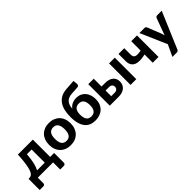

<svg xmlns="http://www.w3.org/2000/svg" viewBox="182 -1908 3254 3254"><g transform="rotate(-45 1809.5 -280.5)"><path d="M396.5 -96.5V-412H284Q279.5 -352 272.5 -303Q265.5 -254 256 -215.2Q246.5 -176.5 235.2 -147.2Q224 -118 211.5 -96.5ZM625 -100.5V131Q625 149.5 614 160.2Q603 171 586 171H499.5V0H133V133Q133 147.5 124 159.2Q115 171 95 171H8V-96.5H21.5Q38.5 -96.5 55 -100.8Q71.5 -105 86.5 -119.2Q101.5 -133.5 114.8 -161.2Q128 -189 139 -235.5Q150 -282 158.2 -350.5Q166.5 -419 171.5 -515.5H530V-100.5Z M920.5 -523.5Q978.5 -523.5 1026 -505Q1073.5 -486.5 1107.5 -452.2Q1141.5 -418 1160 -369Q1178.5 -320 1178.5 -258.5Q1178.5 -197 1160 -147.8Q1141.5 -98.5 1107.5 -64Q1073.5 -29.5 1026 -11Q978.5 7.5 920.5 7.5Q862 7.5 814.2 -11Q766.5 -29.5 732.5 -64Q698.5 -98.5 679.8 -147.8Q661 -197 661 -258.5Q661 -320 679.8 -369Q698.5 -418 732.5 -452.2Q766.5 -486.5 814.2 -505Q862 -523.5 920.5 -523.5ZM920.5 -96Q979.5 -96 1008 -136.8Q1036.5 -177.5 1036.5 -258Q1036.5 -338 1008 -378.8Q979.5 -419.5 920.5 -419.5Q860 -419.5 831.5 -378.8Q803 -338 803 -258Q803 -177.5 831.5 -136.8Q860 -96 920.5 -96Z M1512 -91Q1571 -91 1599.8 -129.8Q1628.5 -168.5 1628.5 -244.5Q1628.5 -320.5 1600.2 -359.2Q1572 -398 1513 -398Q1394.5 -398 1394.5 -248.5Q1394.5 -170.5 1423 -130.8Q1451.5 -91 1512 -91ZM1548.5 -599Q1503 -596.5 1470.8 -582.2Q1438.5 -568 1417.5 -543.8Q1396.5 -519.5 1386 -486.2Q1375.5 -453 1373.5 -412.5Q1386 -431 1403.5 -446.2Q1421 -461.5 1443.2 -472.8Q1465.5 -484 1491.8 -490.2Q1518 -496.5 1548 -496.5Q1599 -496.5 1640.2 -478.5Q1681.5 -460.5 1710.5 -427.5Q1739.5 -394.5 1755 -348Q1770.5 -301.5 1770.5 -245Q1770.5 -186.5 1751.8 -139.8Q1733 -93 1699 -60.2Q1665 -27.5 1617.5 -10Q1570 7.5 1512 7.5Q1454.5 7.5 1406.8 -11Q1359 -29.5 1324.5 -70.2Q1290 -111 1270.8 -176.2Q1251.5 -241.5 1251.5 -335Q1251.5 -412.5 1265.8 -480Q1280 -547.5 1313.5 -598.8Q1347 -650 1401.8 -681.5Q1456.5 -713 1537 -719L1719.5 -732L1727 -662Q1729.5 -639.5 1720.5 -624Q1711.5 -608.5 1688.5 -607.5Z M2074 -96.5Q2111 -96.5 2129.8 -116Q2148.5 -135.5 2148.5 -166Q2148.5 -179 2144.2 -191Q2140 -203 2130.8 -212Q2121.5 -221 2107.5 -226.5Q2093.5 -232 2074 -232H1989.5V-96.5ZM2073.5 -328.5Q2127.5 -328.5 2165.2 -315.2Q2203 -302 2226.5 -279.8Q2250 -257.5 2260.5 -228.2Q2271 -199 2271 -166.5Q2271 -129.5 2257.8 -99Q2244.5 -68.5 2219.2 -46.5Q2194 -24.5 2157.5 -12.2Q2121 0 2074.5 0H1858.5V-515.5H1989.5V-328.5ZM2494 -515.5V0H2356.5V-515.5Z M3026.5 -515.5V0H2888.5V-197Q2822 -181 2766 -179.8Q2710 -178.5 2669.2 -195Q2628.5 -211.5 2605.8 -248Q2583 -284.5 2583 -344V-515.5H2721V-364.5Q2721 -335 2729.5 -316.5Q2738 -298 2757.8 -289.2Q2777.5 -280.5 2809.5 -281.2Q2841.5 -282 2888.5 -291V-515.5Z M3619 -515.5 3341 138.5Q3334.5 152.5 3325.2 159.5Q3316 166.5 3296 166.5H3193.5L3291 -41.5L3084 -515.5H3205Q3221.5 -515.5 3230.5 -508Q3239.5 -500.5 3243.5 -490.5L3341.5 -244Q3347 -229.5 3351.2 -214.8Q3355.5 -200 3359.5 -185.5Q3368.5 -215 3380 -244.5L3471 -490.5Q3475 -501.5 3485.5 -508.5Q3496 -515.5 3508.5 -515.5Z"/></g></svg>

Font: Lato 2
Style: Regular
Weight: 800
Designer: Lukasz Dziedzic with Adam Twardoch and Botio Nikoltchev
Foundry: tyPoland Lukasz Dziedzic
Version: Version 2.015; 2015-08-06; http://www.latofonts.com/